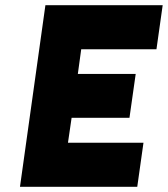

<svg xmlns="http://www.w3.org/2000/svg" viewBox="-20 -720 647 740"><path d="M57 0H509L533 -170H242L256 -266H479L503 -435H280L293 -530H583L607 -700H155Z"/></svg>

Font: Unageo
Style: Black-Italic
Weight: 900
Designer: Richard Sepsi
Foundry: Richard Sepsi
Version: Version 2.000